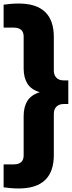

<svg xmlns="http://www.w3.org/2000/svg" viewBox="-36 -838 406 1088"><path d="M70 230Q45.5 230 24 228Q2.5 226 -15.5 223.5V93.5H41Q98 93.5 98 43V-180Q98 -232 119.2 -266.2Q140.5 -300.5 189.5 -315.5Q140.5 -330 119.2 -364.2Q98 -398.5 98 -450.5V-631Q98 -681.5 41 -681.5H-15.5V-811.5Q2.5 -814 24 -816Q45.5 -818 70 -818Q269 -818 269 -628.5V-437.5Q269 -412 284 -397.2Q299 -382.5 324 -382.5H351V-248.5H324Q299 -248.5 284 -233.8Q269 -219 269 -193V40.5Q269 230 70 230Z"/></svg>

Font: Encode Sans Condensed Condensed ExtraBold
Style: Regular
Weight: 800
Width: 3
Designer: Multiple Designers
Foundry: Impallari Type
Version: Version 3.000; ttfautohint (v1.8.3) -l 8 -r 50 -G 200 -x 14 